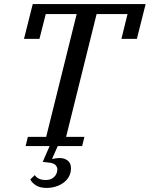

<svg xmlns="http://www.w3.org/2000/svg" viewBox="-20 -718 736 944"><path d="M117 -45H207L357 -649H205L174 -527H98L141 -698H696L653 -527H577L607 -649H455L305 -45H395L384 0H264L237 61L239 64Q248 61 256.5 60Q265 59 273 59Q298 59 313.5 72Q329 85 329 109Q329 132 319 150Q309 168 292 180.5Q275 193 253.5 199.5Q232 206 209 206Q177 206 157 193.5Q137 181 129 164L151 143Q167 167 204 167Q223 167 234.5 160.5Q246 154 252 145.5Q258 137 260 128.5Q262 120 262 116Q262 102 252 92.5Q242 83 216 81L190 78L224 0H106Z"/></svg>

Font: IBM Plex Serif Text
Style: Italic
Weight: 450
Italic angle: -14°
Designer: Mike Abbink, Paul van der Laan, Pieter van Rosmalen
Foundry: Bold Monday
Version: Version 3.001